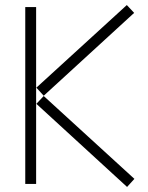

<svg xmlns="http://www.w3.org/2000/svg" viewBox="-20 -728 587 760"><path d="M124 -381 153 -349 511 -677 482 -708ZM80 0H123V-700H80ZM124 -317 483 12 512 -20 153 -348Z"/></svg>

Font: Anthony
Style: Regular
Weight: 400
Designer: Sun Young Oh
Foundry: Velvetyne Type Foundry
Version: Version 1.000;hotconv 1.0.109;makeotfexe 2.5.65596